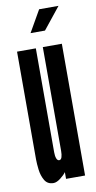

<svg xmlns="http://www.w3.org/2000/svg" viewBox="-83 -739 392 785"><g transform="rotate(-10 113.0 -347.0)"><path d="M74 8Q49 8 37.5 -11.8Q26 -31.5 23 -57Q20 -82.5 20 -99V-547H98V-115Q98 -99.5 101.8 -89.8Q105.5 -80 113 -80Q120.5 -80 123.8 -90.2Q127 -100.5 127 -116V-547H206V0H127V-28Q119.5 -17 103.2 -4.5Q87 8 74 8ZM87.5 -612 139 -702H219.5L147.5 -612Z"/></g></svg>

Font: League Gothic Condensed
Style: Regular
Weight: 400
Width: 3
Designer: The League of Moveable Type
Version: Version 2.001